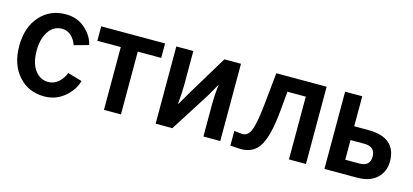

<svg xmlns="http://www.w3.org/2000/svg" viewBox="-54 -958 2912 1353"><g transform="rotate(15 1402.0 -281.5)"><path d="M35.2 -281.2Q35.2 -417 107.9 -499Q180.7 -581.1 295.9 -581.1Q379.9 -581.1 437.5 -530.3Q495.1 -479.5 509.8 -414.1L404.3 -384.8Q392.6 -421.9 364.3 -448.7Q335.9 -475.6 296.9 -475.6Q233.4 -475.6 197.8 -419.9Q162.1 -364.3 162.1 -281.2Q162.1 -189.5 200.2 -138.7Q238.3 -87.9 296.9 -87.9Q339.8 -87.9 372.6 -117.7Q405.3 -147.5 418 -185.5L523.4 -155.3Q504.9 -86.9 442.4 -34.7Q379.9 17.6 295.9 17.6Q180.7 17.6 107.9 -64Q35.2 -145.5 35.2 -281.2Z M557.6 -458V-563.5H1023.4V-458H852.5V0H728.5V-458Z M1105.5 0V-563.5H1229.5V-319.3Q1229.5 -265.6 1221.7 -176.8H1224.6L1283.2 -277.3L1456.1 -563.5H1577.1V0H1454.1V-227.5Q1454.1 -307.6 1463.9 -377.9H1461.9L1413.1 -292L1227.5 0Z M1654.3 -94.7Q1704.1 -87.9 1713.9 -87.9Q1759.8 -87.9 1779.3 -147Q1798.8 -206.1 1811.5 -333L1835 -563.5H2202.1V0H2078.1V-458H1944.3L1931.6 -318.4Q1915 -137.7 1871.1 -60.1Q1827.1 17.6 1730.5 17.6Q1727.5 17.6 1654.3 12.7Z M2336.9 0V-563.5H2461.9V-344.7H2563.5Q2769.5 -344.7 2769.5 -169.9Q2769.5 -95.7 2718.8 -47.9Q2668 0 2574.2 0ZM2461.9 -100.6H2564.5Q2642.6 -100.6 2642.6 -170.9Q2642.6 -244.1 2562.5 -244.1H2461.9Z"/></g></svg>

Font: Gothic A1
Style: Bold
Weight: 700
Version: Version 2.50